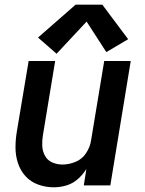

<svg xmlns="http://www.w3.org/2000/svg" viewBox="-20 -790 616 818"><path d="M210 8Q236 8 263 0Q290 -8 311.5 -27Q333 -46 348 -70L337 0H450L537 -530H424L368 -192Q364 -164 347 -138Q330 -112 302 -100.5Q274 -89 246 -89Q223 -89 202.5 -98Q182 -107 171.5 -126.5Q161 -146 160 -169Q159 -192 163 -215L215 -530H102L52 -231Q46 -196 46 -161.5Q46 -127 56.5 -95Q67 -63 89 -39Q111 -15 143 -3.5Q175 8 210 8ZM221 -561 349 -698 433 -568 526 -623 416 -770H302L142 -630Z"/></svg>

Font: Iosevka Sparkle SmBdObl
Style: Regular
Weight: 600
Italic angle: -9°
Designer: Belleve Invis
Foundry: Belleve Invis
Version: Version 4.5.0; ttfautohint (v1.8.3)